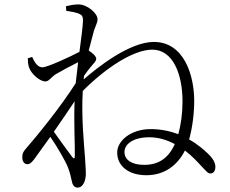

<svg xmlns="http://www.w3.org/2000/svg" viewBox="-20 -802 1040 870"><path d="M233 -466C260 -482 298 -502 334 -520L323 -425C255 -317 140 -177 102 -134C83 -113 81 -104 81 -88C81 -71 90 -58 104 -58C117 -58 125 -68 136 -82L208 -182C240 -136 279 -68 288 -43C296 -22 300 -7 305 17C309 39 318 48 332 48C358 48 369 13 369 -15C369 -36 366 -69 365 -91C361 -146 348 -270 355 -390C465 -500 588 -577 670 -577C764 -577 807 -466 807 -342C807 -290 800 -237 788 -194C753 -207 711 -217 663 -217C573 -217 511 -164 511 -111C511 -48 565 -8 643 -8C728 -8 786 -56 818 -120C851 -95 876 -67 891 -51C913 -28 922 -15 934 -16C948 -16 956 -29 956 -46C956 -65 944 -86 921 -107C905 -122 877 -148 837 -170C852 -224 860 -288 860 -345C860 -459 815 -612 677 -612C569 -612 425 -500 359 -442L361 -459C372 -475 383 -489 393 -501C405 -516 416 -524 416 -536C416 -547 398 -563 382 -573L401 -645C411 -687 422 -695 422 -715C422 -742 375 -782 336 -782C316 -782 296 -778 279 -774L280 -753C302 -750 320 -746 333 -742C350 -735 356 -731 356 -708C355 -679 348 -629 340 -567C304 -548 196 -497 172 -497C154 -497 139 -513 126 -544L106 -538C106 -525 107 -512 111 -498C121 -467 160 -433 186 -433C202 -433 212 -453 233 -466ZM772 -149C743 -85 699 -55 633 -55C575 -55 544 -79 544 -113C544 -151 587 -180 656 -180C700 -180 739 -167 772 -149ZM318 -343C314 -248 320 -148 319 -96C319 -82 315 -81 307 -91C292 -110 255 -162 224 -205C257 -252 290 -301 318 -343Z"/></svg>

Font: Noto Serif HK Light
Style: Regular
Weight: 300
Designer: Ryoko NISHIZUKA 西塚涼子 (kana & ideographs); Frank Grießhammer (Latin, Greek & Cyrillic); Wenlong ZHANG 张文龙 (bopomofo); San
Foundry: Adobe
Version: Version 2.001;hotconv 1.1.0;makeotfexe 2.6.0